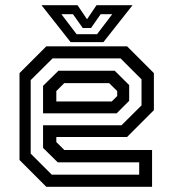

<svg xmlns="http://www.w3.org/2000/svg" viewBox="-20 -718 666 738"><path d="M468.5 -540 571.5 -437V-294.5L468.5 -191.5H196.5V-172L227 -141.5H564.5V0H158L55 -103V-437L158 -540ZM421 -446 476.5 -391V-330.5L428.5 -282.5H145.5V-388L204.5 -446ZM443.5 -493.5H182L98 -410V-127.5L179 -46.5H515V-94H202L145.5 -149.5V-236.5H447L524 -313V-413ZM399.5 -398.5H227L196.5 -368V-328H409.5L430.5 -349V-368ZM251.5 -556 139.5 -698H278L314.5 -644L351 -698H489.5L377.5 -556ZM274.5 -586.5H353L411.5 -663.5H367L330 -610.5H298L260.5 -663.5H216Z"/></svg>

Font: Tourney Thin Medium
Style: Regular
Weight: 500
Version: Version 1.015